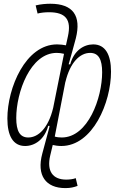

<svg xmlns="http://www.w3.org/2000/svg" viewBox="-20 -762 626 1015"><path d="M325.7 232.4C354 232.4 371.6 227.5 390.1 220.7L380.4 179.7C367.7 185.1 346.7 187.5 330.1 187.5C259.8 187.5 225.6 144 245.6 59.6L258.8 4.4C268.1 6.8 286.1 9.8 304.2 9.8C470.7 9.8 566.9 -220.7 566.9 -382.8C566.9 -473.6 536.6 -527.3 472.7 -527.3C422.4 -527.3 370.6 -494.1 351.1 -421.9H343.3V-423.3C350.1 -447.3 374 -532.2 380.9 -559.6C410.6 -678.2 366.7 -742.2 246.1 -742.2C225.1 -742.2 195.8 -740.2 168.5 -733.4L178.7 -690.4C194.8 -694.8 217.3 -697.3 239.3 -697.3C326.7 -697.3 358.9 -658.7 338.9 -569.3L328.6 -522.5C315.4 -524.9 298.8 -527.3 281.7 -527.3C115.2 -527.3 19 -297.9 19 -135.3C19 -43.9 49.3 9.8 112.8 9.8C163.6 9.8 215.3 -24.4 234.9 -96.7H242.2L241.2 -92.3L240.2 -86.4L203.6 49.8C172.4 165.5 221.7 232.4 325.7 232.4ZM318.4 -477.5 260.7 -189.9V-190.4C235.8 -86.9 183.6 -35.2 129.4 -35.2C84.5 -35.2 65.9 -70.3 65.9 -138.2C65.9 -273.9 140.1 -482.4 279.8 -482.4C291 -482.4 304.7 -481 318.4 -477.5ZM269.5 -40 326.2 -332.5 325.7 -328.1C350.1 -431.6 402.3 -482.4 456.5 -482.4C501.5 -482.4 520 -447.3 520 -379.9C520 -244.6 445.8 -35.2 306.2 -35.2C294.4 -35.2 280.3 -36.6 269.5 -40Z"/></svg>

Font: Cascadia Code PL ExtraLight
Style: Italic
Weight: 200
Italic angle: -10°
Monospace: yes
Designer: Aaron Bell
Foundry: Saja Typeworks
Version: Version 2404.023